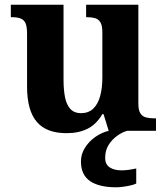

<svg xmlns="http://www.w3.org/2000/svg" viewBox="-20 -556 708 816"><path d="M263 10Q177 10 136 -38.5Q95 -87 95 -188V-412Q95 -441 89 -456Q83 -471 68.5 -477Q54 -483 30 -483H26V-536H250V-217Q250 -174 256.5 -142Q263 -110 279.5 -92.5Q296 -75 324 -75Q356 -75 376 -94Q396 -113 405.5 -147Q415 -181 415 -227V-419Q415 -448 406.5 -461.5Q398 -475 383.5 -479Q369 -483 349 -483H346V-536H568V-116Q568 -88 576.5 -74.5Q585 -61 600.5 -57Q616 -53 635 -53H643V0H442L420 -71H415Q390 -28 352.5 -9Q315 10 263 10ZM474 240Q401 240 362.5 213.5Q324 187 324 130Q324 99 341 72Q358 45 385 26Q412 7 442 0H520Q499 6 477.5 21.5Q456 37 441.5 60Q427 83 427 115Q427 143 446.5 155.5Q466 168 496 168Q510 168 525.5 166Q541 164 559 160V224Q549 229 533 232.5Q517 236 501 238Q485 240 474 240Z"/></svg>

Font: Noto Rashi Hebrew
Style: Bold
Weight: 700
Version: Version 1.006